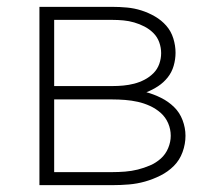

<svg xmlns="http://www.w3.org/2000/svg" viewBox="-20 -540 640 560"><path d="M95 0V-520H308Q329 -520 350.5 -518Q372 -516 392.5 -509.5Q413 -503 432 -492Q451 -481 465 -465Q479 -449 485.5 -428Q492 -407 492 -386Q492 -367 486.5 -348Q481 -329 469 -314Q457 -299 441 -288.5Q425 -278 407 -271Q429 -265 450 -254.5Q471 -244 487.5 -228Q504 -212 512.5 -189.5Q521 -167 521 -144Q521 -120 512.5 -96.5Q504 -73 487 -56Q470 -39 448 -28Q426 -17 403 -10.5Q380 -4 356 -2Q332 0 308 0ZM138 -289H308Q324 -289 340 -290.5Q356 -292 371.5 -296Q387 -300 401.5 -307.5Q416 -315 427.5 -326.5Q439 -338 444.5 -353.5Q450 -369 450 -385Q450 -401 444.5 -416.5Q439 -432 427.5 -443.5Q416 -455 401.5 -462.5Q387 -470 371.5 -474.5Q356 -479 340 -480.5Q324 -482 308 -482H138ZM138 -38H308Q326 -38 345 -39.5Q364 -41 382 -45.5Q400 -50 417.5 -57.5Q435 -65 449 -77.5Q463 -90 470.5 -108Q478 -126 478 -144Q478 -163 470.5 -180.5Q463 -198 449 -210.5Q435 -223 417.5 -231Q400 -239 382 -243Q364 -247 345 -248.5Q326 -250 308 -250H138Z"/></svg>

Font: Iosevka SS04 XLt Ex
Style: Regular
Weight: 200
Width: 7
Monospace: yes
Designer: Belleve Invis
Foundry: Belleve Invis
Version: Version 19.0.0; ttfautohint (v1.8.4)